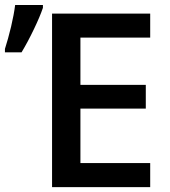

<svg xmlns="http://www.w3.org/2000/svg" viewBox="-55 -770 699 790"><path d="M563 -99.1V0H159.2V-713.9H563V-615.2H275.9V-420.9H544.9V-323.2H275.9V-99.1ZM-34.7 -554.7V-568.8Q-22 -607.9 -9.3 -660.6Q2.4 -710.4 7.3 -749.5H121.6V-737.8Q109.4 -701.7 85 -650.9Q59.6 -597.7 33.7 -554.7Z"/></svg>

Font: Open Sans
Style: SemiBold
Weight: 600
Foundry: Ascender Corporation
Version: Version 1.10